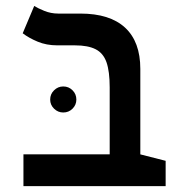

<svg xmlns="http://www.w3.org/2000/svg" viewBox="-20 -632 626 652"><path d="M542.5 -85.9V0H59.6V-107.9H456.1ZM456.5 -397.9V0H352.5V-335.4Q352.5 -389.6 341.6 -420.7Q330.6 -451.7 304.7 -464.8Q278.8 -478 234.4 -478H174.8Q137.7 -478 107.9 -490.5Q78.1 -502.9 57.1 -519L96.2 -611.8Q107.4 -604.5 130.1 -595.2Q152.8 -585.9 177.7 -585.9H252.9Q353 -585.9 404.8 -538.1Q456.5 -490.2 456.5 -397.9ZM194.8 -250Q176.8 -250 163.6 -262.9Q150.4 -275.9 150.4 -293.9Q150.4 -312.5 163.6 -325.4Q176.8 -338.4 194.8 -338.4Q213.4 -338.4 226.3 -325.4Q239.3 -312.5 239.3 -293.9Q239.3 -275.9 226.3 -262.9Q213.4 -250 194.8 -250Z"/></svg>

Font: Cascadia Mono Medium
Style: Regular
Weight: 500
Monospace: yes
Designer: Aaron Bell
Foundry: Saja Typeworks
Version: Version 2407.024